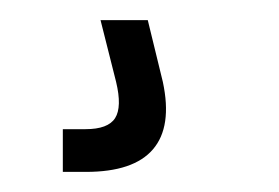

<svg xmlns="http://www.w3.org/2000/svg" viewBox="-20 -20 278 191"><path d="M42.5 151V108.5H65Q87.5 108.5 94.5 97.5Q101.5 86.5 95.5 61.5L80 0H127L142 61.5Q151.5 106 132.2 128.5Q113 151 65.5 151Z"/></svg>

Font: Big Shoulders Text Thin Light
Style: Regular
Weight: 300
Version: Version 2.002